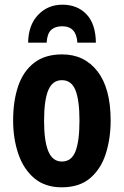

<svg xmlns="http://www.w3.org/2000/svg" viewBox="-20 -789 528 819"><path d="M452 -275Q452 -199 431.5 -134Q411 -69 365 -29.5Q319 10 243 10Q172 10 126 -29Q80 -68 58 -133Q36 -198 36 -275Q36 -358 57.5 -421.5Q79 -485 125.5 -521Q172 -557 245 -557Q340 -557 396 -484.5Q452 -412 452 -275ZM168 -273Q168 -188 186 -144Q204 -100 244 -100Q285 -100 302 -143.5Q319 -187 319 -275Q319 -361 302 -404Q285 -447 244 -447Q204 -447 186 -404.5Q168 -362 168 -273ZM246 -769Q310 -769 349 -728Q388 -687 389 -607H310Q306 -677 245 -677Q215 -677 198 -661Q181 -645 179 -607H100Q101 -682 142.5 -725.5Q184 -769 246 -769Z"/></svg>

Font: Noto Sans ExtraCondensed
Style: Bold
Weight: 700
Width: 2
Designer: Monotype Design Team
Foundry: Monotype Imaging Inc.
Version: Version 2.013; ttfautohint (v1.8.4.7-5d5b)